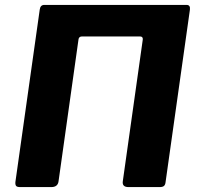

<svg xmlns="http://www.w3.org/2000/svg" viewBox="-20 -762 806 782"><path d="M549.8 -613.6H314.5Q301.1 -613.6 299.7 -601.2L218.4 -23.3Q215.2 0 188.8 0H62.1Q49.2 0 45.5 -5Q41.7 -10 42.7 -20.7L141.8 -722.7Q144.2 -742 160.4 -742H739.8Q756 -742 753.5 -722.7L654.4 -20.7Q653.4 -10 648.2 -5Q643 0 630.1 0H503.4Q477 0 480.1 -23.3L561.5 -600.9Q562.9 -613.6 549.8 -613.6Z"/></svg>

Font: Libre Franklin Thin
Style: Italic
Weight: 100
Italic angle: -8°
Designer: Pablo Impallari, Rodrigo Fuenzalida, Nhung Nguyen
Foundry: Impallari Type
Version: Version 3.000